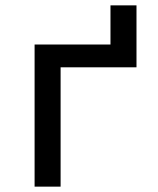

<svg xmlns="http://www.w3.org/2000/svg" viewBox="-20 -696 590 716"><path d="M109 0V-530H392V-676H489V-445H206V0Z"/></svg>

Font: Lode Dark
Style: Bold
Weight: 700
Monospace: yes
Designer: Belleve Invis
Foundry: Belleve Invis
Version: Version 29.2.0; ttfautohint (v1.8.3)